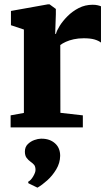

<svg xmlns="http://www.w3.org/2000/svg" viewBox="-20 -576 497 868"><path d="M28 0V-54.5L88 -65.5V-442.5L29.5 -462V-526.5L197 -556.5H204L232.5 -535.5V-511.5L229.5 -423H233Q236.5 -437.5 250 -459.2Q263.5 -481 285.5 -503Q307.5 -525 336.2 -539.8Q365 -554.5 399 -554.5Q412 -554.5 421.5 -552.2Q431 -550 436.5 -547.5V-383.5Q426 -392 407.5 -397.5Q389 -403 358.5 -403Q334 -403 313.5 -398.5Q293 -394 277.8 -387Q262.5 -380 252.5 -372.5L253 -66L354.5 -54.5V0ZM252 128.5Q251.5 161 234.2 189.8Q217 218.5 193.5 239.5Q170 260.5 150 272H148.5L108.5 252.5L107 246Q120 239 130.2 221.2Q140.5 203.5 140.5 192.5Q140.5 176.5 134 169Q127.5 161.5 118 155Q108.5 148.5 100.5 138Q92.5 127.5 92.5 109.5Q92.5 88.5 105.5 75.8Q118.5 63 135.5 57Q152.5 51 165 51H168.5Q205 51 228.5 71.8Q252 92.5 252 128.5Z"/></svg>

Font: Merriweather 48pt Black
Style: Regular
Weight: 900
Version: Version 2.100